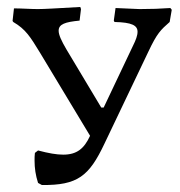

<svg xmlns="http://www.w3.org/2000/svg" viewBox="-20 -524 516 550"><path d="M468 -501C439 -499 414 -498 380 -498L311 -501L306 -465L308 -461C358 -460 374 -451 374 -433C374 -422 369 -409 361 -393L277 -216H270L170 -383C156 -407 148 -424 148 -436C148 -455 167 -461 208 -465L212 -498L210 -504C138 -500 108 -498 88 -498C69 -498 41 -500 20 -500L16 -464L18 -461C54 -440 67 -418 94 -374L238 -135C221 -98 200 -81 161 -81C142 -81 119 -85 89 -93L80 -86C79 -79 79 -71 79 -64C79 -42 82 -22 89 0L100 6C202 7 235 -19 279 -112L405 -376C430 -429 440 -438 466 -461L472 -496Z"/></svg>

Font: Alegreya SC
Style: Regular
Weight: 400
Designer: Juan Pablo del Peral
Foundry: Huerta Tipografica
Version: Version 2.007;PS 002.007;hotconv 1.0.88;makeotf.lib2.5.64775